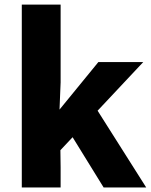

<svg xmlns="http://www.w3.org/2000/svg" viewBox="-20 -832 669 852"><path d="M615.7 -556.6 413.1 -340.8 628.9 0H439.9L302.2 -223.1L248 -165.5L249 -89.8V0H76.7V-811.5H249V-466.3L244.1 -345.7L416.5 -556.6Z"/></svg>

Font: HaufeMerriweatherSans
Style: Bold
Weight: 700
Designer: Eben Sorkin
Foundry: Eben Sorkin
Version: Version 1.56